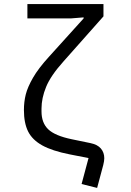

<svg xmlns="http://www.w3.org/2000/svg" viewBox="-20 -760 640 939"><path d="M114 -740H486V-680L290 -459Q228 -390 205.5 -335Q183 -280 183 -229V-215Q183 -159 216 -127.5Q249 -96 331 -79L423 -60Q457 -53 473.5 -33.5Q490 -14 490 14Q490 27 485 47L455 159L379 140L413 13L321 -5Q235 -22 186.5 -49Q138 -76 117.5 -117Q97 -158 97 -222Q97 -262 106 -298Q115 -334 141.5 -380Q168 -426 220 -483L389 -670V-675L327 -670H114Z"/></svg>

Font: iA Writer Duo V
Style: Regular
Weight: 400
Designer: Mike Abbink, Paul van der Laan, Pieter van Rosmalen, Oliver Reichenstein
Foundry: Information Architects Inc.
Version: Version 2.000